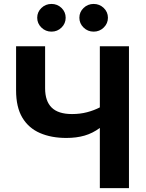

<svg xmlns="http://www.w3.org/2000/svg" viewBox="-20 -965 748 985"><path d="M320.3 -257.3Q243.2 -257.3 185.1 -282.5Q127 -307.6 94.7 -361.3Q62.5 -415 62.5 -501.5V-727.5H211.4V-512.2Q211.4 -446.3 245.1 -413.1Q278.8 -379.9 349.6 -379.9Q391.1 -379.9 427 -389.4Q462.9 -398.9 492.2 -414.1V-727.5H641.6V0H492.2V-308.6Q455.1 -281.2 413.6 -269.3Q372.1 -257.3 320.3 -257.3ZM244.1 -802.7Q213.9 -802.7 192.4 -823.7Q170.9 -844.7 170.9 -874Q170.9 -903.3 192.4 -924.1Q213.9 -944.8 244.1 -944.8Q274.4 -944.8 295.7 -924.1Q316.9 -903.3 316.9 -874Q316.9 -844.7 295.7 -823.7Q274.4 -802.7 244.1 -802.7ZM460.4 -802.7Q430.2 -802.7 408.7 -823.7Q387.2 -844.7 387.2 -874Q387.2 -903.3 408.7 -924.1Q430.2 -944.8 460.4 -944.8Q490.7 -944.8 512.2 -924.1Q533.7 -903.3 533.7 -874Q533.7 -844.7 512.2 -823.7Q490.7 -802.7 460.4 -802.7Z"/></svg>

Font: Inter-Bold
Style: Bold
Weight: 700
Designer: Rasmus Andersson
Foundry: rsms
Version: Version 4.000;git-a52131595